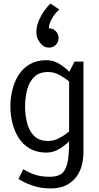

<svg xmlns="http://www.w3.org/2000/svg" viewBox="-20 -844 554 1072"><path d="M249 -442Q198 -442 170 -413.5Q142 -385 131 -341Q120 -297 120 -250Q120 -203 131 -158.5Q142 -114 170 -85.5Q198 -57 249 -57Q282 -57 313 -74Q344 -91 366 -111V-389Q344 -408 313 -425Q282 -442 249 -442ZM110 101Q119 106 137.5 116Q156 126 186 134.5Q216 143 260 143Q298 143 321.5 127.5Q345 112 355.5 69Q366 26 366 -55Q341 -30 308.5 -11Q276 8 239 8Q186 8 147.5 -14Q109 -36 85 -73Q61 -110 49.5 -156Q38 -202 38 -250Q38 -298 49.5 -344Q61 -390 85 -427Q109 -464 147.5 -486Q186 -508 239 -508Q277 -508 309.5 -488.5Q342 -469 367 -443L396 -500H446V2Q446 101 397 154.5Q348 208 265 208H264Q209 208 168.5 194.5Q128 181 105.5 168Q83 155 83 155ZM253 -686Q276 -686 291.5 -670Q307 -654 307 -632Q307 -609 291.5 -593.5Q276 -578 253 -578Q230 -578 214 -594Q186 -621 183.5 -655Q181 -689 194.5 -723Q208 -757 227.5 -784Q247 -811 262 -824L311 -791Q288 -771 270.5 -741Q253 -711 253 -686Z"/></svg>

Font: Epunda Sans
Style: Regular
Weight: 400
Designer: Simon Atzbach
Foundry: typofactur
Version: Version 2.204; ttfautohint (v1.8.4.7-5d5b)